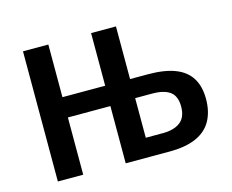

<svg xmlns="http://www.w3.org/2000/svg" viewBox="-81 -654 929 768"><g transform="rotate(-15 383.5 -269.5)"><path d="M455 -539V-321H529Q597 -321 641 -304Q685 -287 706.5 -252.5Q728 -218 728 -166Q728 -114 707.5 -76.5Q687 -39 643.5 -19.5Q600 0 532 0H351V-237H175V0H70V-539H175V-321H352V-539ZM525 -242H455V-78H526Q572 -78 598 -98Q624 -118 624 -162Q624 -205 599.5 -223.5Q575 -242 525 -242Z"/></g></svg>

Font: Noto Sans Display SemiCondensed Medium
Style: Regular
Weight: 500
Width: 4
Designer: Monotype Design Team
Foundry: Monotype Imaging Inc.
Version: Version 2.003